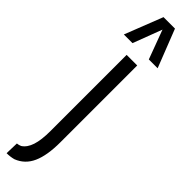

<svg xmlns="http://www.w3.org/2000/svg" viewBox="-383 -754 924 924"><g transform="rotate(45 79.0 -291.5)"><path d="M115 -13Q115 76 91.5 128.5Q68 181 16 201Q-6 207 -31 207L-29 139Q-17 138 -6 133Q19 117 31 80Q43 43 43 -18V-536H115ZM-36 -596 40 -790H118L194 -596H134L79 -744L23 -596Z"/></g></svg>

Font: Georama Condensed
Style: Regular
Weight: 400
Width: 3
Designer: Jean-Baptiste Levee
Foundry: Production Type
Version: Version 1.000